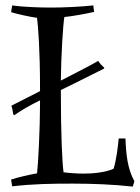

<svg xmlns="http://www.w3.org/2000/svg" viewBox="-20 -679 517 710"><path d="M477 -9C451 -55 446 -111 444 -167H419C416 -135 410 -86 400 -55C369 -41 323 -37 289 -37C267 -37 235 -39 215 -42C210 -78 205 -181 205 -346L256 -371L366 -426L364 -430C356 -437 348 -446 343 -454C320 -440 294 -427 269 -414L205 -381C206 -477 213 -585 218 -616C248 -619 298 -628 328 -635L325 -659C279 -654 215 -651 169 -651C129 -651 65 -653 25 -659L21 -634C43 -627 94 -616 117 -613C121 -583 128 -493 128 -355V-342L22 -288C26 -278 27 -267 29 -256L33 -253C52 -267 89 -289 128 -308V-296C128 -202 121 -68 117 -38C93 -34 44 -23 21 -15L25 10C105 1 169 0 249 0C322 0 398 3 471 11Z"/></svg>

Font: Almendra
Style: Regular
Weight: 400
Designer: Ana Sanfelippo
Foundry: Ana Sanfelippo
Version: Version 1.003